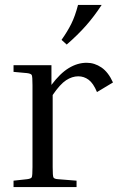

<svg xmlns="http://www.w3.org/2000/svg" viewBox="-20 -760 479 780"><path d="M35 -468V-495H189V-415Q224 -462 259.5 -483.5Q295 -505 332 -505Q364 -505 392 -486Q420 -467 439 -425L374 -386Q359 -422 340 -436Q321 -450 298 -450Q273 -450 248.5 -434Q224 -418 194 -374V-81Q194 -46 197 -39.5Q200 -33 216 -32L291 -26V0H35V-26L90 -32Q106 -34 109 -40Q112 -46 112 -81V-414Q112 -449 109 -455Q106 -461 90 -463ZM251 -579 230 -598Q254 -632 269.5 -663Q285 -694 297 -740H393Q363 -694 329.5 -656Q296 -618 251 -579Z"/></svg>

Font: Inria Serif
Style: Regular
Weight: 400
Designer: Black Foundry Team
Foundry: Black Foundry
Version: Version 1.000; ttfautohint (v1.8.3)